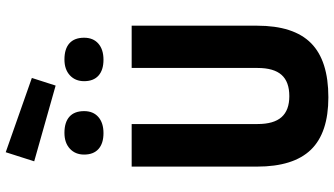

<svg xmlns="http://www.w3.org/2000/svg" viewBox="-262 -862 1139 654"><g transform="rotate(-90 307.0 -534.5)"><path d="M307 -118Q356 -118 379.5 -144.5Q403 -171 403 -226V-655H547V-228Q547 -103 487.5 -44Q428 15 303 15Q182 15 124.5 -44.5Q67 -104 67 -228V-655H212V-226Q212 -171 235.5 -144.5Q259 -118 307 -118ZM116 -1084 369 -995 343 -914 85 -987ZM256 -817Q256 -786 236 -768.5Q216 -751 181 -751Q146 -751 127 -768Q108 -785 108 -817Q108 -847 128 -865.5Q148 -884 182 -884Q218 -884 237 -867Q256 -850 256 -817ZM506 -817Q506 -786 486 -768.5Q466 -751 431 -751Q396 -751 377 -768Q358 -785 358 -817Q358 -847 378 -865.5Q398 -884 432 -884Q468 -884 487 -867Q506 -850 506 -817Z"/></g></svg>

Font: Intel One Mono
Style: Bold
Weight: 700
Monospace: yes
Designer: Fred Shallcrass
Foundry: Frere-Jones Type LLC
Version: Version 1.400;hotconv 1.1.0;makeotfexe 2.6.0;FJTRelease1.4